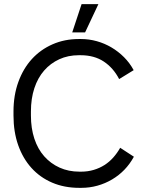

<svg xmlns="http://www.w3.org/2000/svg" viewBox="-20 -897 693 925"><path d="M362 8H372Q412 8 449.5 -2.5Q487 -13 520 -32.5Q553 -52 579.5 -79.5Q606 -107 625 -142L559 -185Q545 -160 526 -138.5Q507 -117 483.5 -102Q460 -87 431.5 -78.5Q403 -70 371 -70H363Q310 -70 267 -89.5Q224 -109 193 -144Q162 -179 145.5 -229Q129 -279 129 -340V-360Q129 -422 145.5 -472Q162 -522 192.5 -557Q223 -592 265.5 -611.5Q308 -631 360 -631H368Q434 -631 480 -600.5Q526 -570 554 -516L624 -559Q605 -594 577.5 -621.5Q550 -649 517 -668.5Q484 -688 446.5 -698.5Q409 -709 370 -709H360Q291 -709 233 -683.5Q175 -658 133.5 -612.5Q92 -567 68.5 -502.5Q45 -438 45 -360V-341Q45 -262 67.5 -198Q90 -134 131.5 -88Q173 -42 231.5 -17Q290 8 362 8ZM454 -877H373L328 -741H390Z"/></svg>

Font: Fixel Variable
Style: Regular
Weight: 100
Width: 3
Designer: AlfaBravo + MacPaw
Foundry: Kyrylo Tkachov, Marchela Mozhyna, Serhii Makarenko, Maria Weinstein, Zakhar Kryvoshyya
Version: Version 1.211